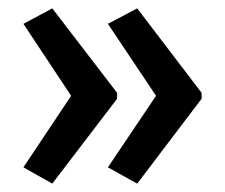

<svg xmlns="http://www.w3.org/2000/svg" viewBox="-20 -496 537 459"><path d="M462 -260 308 -57 238 -96 353 -267 238 -439 308 -476 462 -274ZM260 -260 105 -57 36 -96 150 -267 36 -439 105 -476 260 -274Z"/></svg>

Font: Noto Sans Gurmukhi Condensed Medium
Style: Regular
Weight: 500
Width: 3
Designer: Jelle Bosma - Monotype Design Team
Foundry: Monotype Imaging Inc.
Version: Version 2.004; ttfautohint (v1.8.4.7-5d5b)